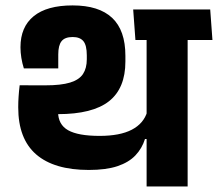

<svg xmlns="http://www.w3.org/2000/svg" viewBox="-20 -675 789 695"><path d="M659.2 -568H510.7V0H659.2ZM479.9 -530.3H749L740.9 -640.8H471.8ZM462.1 -640.8 470.2 -530.3H698.8L690.6 -640.8ZM66.4 -427.3H190.9V-477.9Q190.9 -511 202.9 -526Q214.9 -541 243 -541Q269.4 -541 281.8 -526.1Q294.2 -511.1 294.2 -474.5V-460.4Q294.2 -428 280.4 -407.1Q266.6 -386.2 233.7 -376.1Q200.7 -366 143.6 -366.1L51.2 -366.3L109.3 -261.8H189.3Q315.3 -261.8 374.6 -308.6Q433.9 -355.4 433.9 -452.4V-473.1Q433.9 -565.2 386 -610.3Q338.1 -655.4 242.8 -655.4Q149.8 -655.4 102 -616.4Q54.1 -577.5 54.1 -504.1Q54.1 -485.4 57.3 -465.4Q60.6 -445.4 66.4 -427.3ZM46 -289V-286Q46 -172.4 110.9 -116.1Q175.9 -59.8 301.6 -59.8Q363.8 -59.8 404.9 -73.4Q445.9 -87.1 470 -112.3Q494.1 -137.6 504.8 -171.8H520.8L513 -270.9Q500.3 -228.1 457.3 -205.6Q414.3 -183.1 340.6 -183.1Q262.8 -183.1 226.5 -203.6Q190.2 -224.2 190.2 -270.5V-332.7L51.2 -366.3Q48.5 -344.3 47.3 -325.4Q46 -306.5 46 -289Z"/></svg>

Font: Anek Devanagari Medium
Style: Regular
Weight: 500
Designer: Kailash Malviya (Devanagari) & Yesha Goshar (Latin)
Foundry: Ek Type
Version: Version 1.003